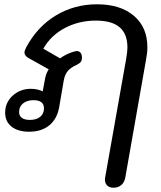

<svg xmlns="http://www.w3.org/2000/svg" viewBox="-20 -604 749 895"><path d="M469 233 470 224 568 -329Q574 -365 574 -382Q574 -446 537.5 -477Q501 -508 427 -508Q348 -508 282.5 -473.5Q217 -439 182 -377L260 -332Q287 -352 323 -363Q334 -366 338 -366Q349 -366 355.5 -358Q362 -350 362 -335Q362 -323 357 -316Q352 -309 338 -302Q309 -289 295.5 -272.5Q282 -256 277 -228L256 -105Q246 -49 209.5 -19.5Q173 10 116 10Q64 10 34 -13.5Q4 -37 4 -79Q4 -126 39 -158Q74 -190 124 -190Q140 -190 155 -186.5Q170 -183 179 -178L188 -226Q191 -245 195 -256.5Q199 -268 207 -281L112 -334Q94 -345 94 -359Q94 -367 102 -383Q154 -480 240.5 -532Q327 -584 432 -584Q541 -584 604 -530.5Q667 -477 667 -384Q667 -357 661 -327L564 224Q560 246 545.5 258.5Q531 271 509 271Q490 271 479.5 260.5Q469 250 469 233ZM185 -99Q185 -137 136 -137Q106 -137 87.5 -122Q69 -107 69 -82Q69 -64 82 -54.5Q95 -45 119 -45Q150 -45 167.5 -59.5Q185 -74 185 -99Z"/></svg>

Font: Kodchasan Medium
Style: Italic
Weight: 500
Italic angle: -10°
Version: Version 1.000; ttfautohint (v1.6)